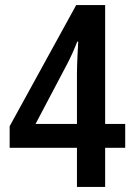

<svg xmlns="http://www.w3.org/2000/svg" viewBox="-20 -736 530 756"><path d="M473 -154V-248H394V-716H280L18 -239V-154H283V0H394V-154ZM283 -248H120L246 -487C259 -512 273 -543 284 -572H288C287 -557 283 -482 283 -448Z"/></svg>

Font: Noto Sans Sinhala UI Condensed SemiBold
Style: Regular
Weight: 600
Width: 3
Designer: Jelle Bosma - Monotype Design Team
Foundry: Monotype Imaging Inc.
Version: Version 2.006